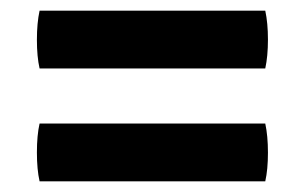

<svg xmlns="http://www.w3.org/2000/svg" viewBox="-20 -477 570 359"><path d="M476 -138H54Q49 -160 49 -192Q49 -224 54 -246H476Q481 -223 481 -191.5Q481 -160 476 -138ZM476 -349H54Q49 -371 49 -402.5Q49 -434 54 -457H476Q481 -434 481 -403Q481 -372 476 -349Z"/></svg>

Font: Signika
Style: Semibold
Weight: 600
Designer: Anna Giedrys
Foundry: Anna Giedrys
Version: Version 1.001